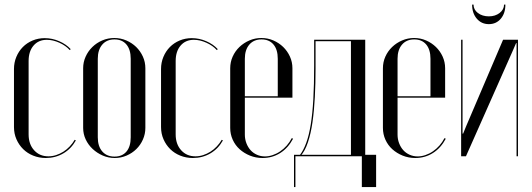

<svg xmlns="http://www.w3.org/2000/svg" viewBox="-20 -664 2261 816"><path d="M39.4 -370.8V-124.2Q39.4 -96 49.9 -72.1Q60.4 -48.1 78.4 -30.3Q96.4 -12.5 121.3 -2.5Q146.2 7.5 174.9 7.5Q215.6 7.5 249.1 -12.1Q282.5 -31.6 302.4 -67.2L297.4 -69.9Q288.5 -54.5 276.2 -41.6Q264 -28.6 249.1 -19.2Q234.1 -9.8 218.1 -4.7Q202.1 0.4 185.4 0.4Q148.4 0.4 125 -25.4Q101.6 -51.2 101.6 -92.9V-404.6Q101.6 -445.9 122.6 -470.3Q143.6 -494.8 178.9 -494.8Q204.6 -494.8 232 -482.5Q259.4 -470.2 276.5 -451.1L280.5 -455.1Q260.9 -476.4 231.2 -489.1Q201.5 -501.9 170.4 -501.9Q142.5 -501.9 118.6 -491.9Q94.6 -481.9 77 -464.1Q59.4 -446.2 49.4 -422.1Q39.4 -398 39.4 -370.8Z M465.9 -502.5Q492.4 -502.5 516.6 -492.2Q540.7 -481.8 558.7 -464.4Q576.6 -446.9 587.2 -423.6Q597.8 -400.3 597.8 -374.1V-120.5Q597.8 -94.7 587.5 -71.3Q577.2 -47.8 559.5 -30.5Q541.8 -13.1 518 -2.8Q494.2 7.5 467.5 7.5Q440.6 7.5 416.5 -3Q392.3 -13.6 373.7 -31Q355.1 -48.4 344.2 -71.5Q333.4 -94.6 333.4 -120.5V-374.1Q333.4 -399.9 343.9 -423.2Q354.3 -446.5 372.5 -464.2Q390.6 -481.9 414.6 -492.2Q438.7 -502.5 465.9 -502.5ZM466.4 -496.5Q433.6 -496.5 414.6 -474.4Q395.6 -452.4 395.6 -414.2V-80.4Q395.6 -42.2 414.6 -20.4Q433.7 1.5 466.8 1.5Q499.4 1.5 517.5 -19.9Q535.5 -41.2 535.5 -80.4V-414.2Q535.5 -453.4 517.3 -474.9Q499.1 -496.5 466.4 -496.5Z M664.4 -370.8V-124.2Q664.4 -96 674.9 -72.1Q685.4 -48.1 703.4 -30.3Q721.4 -12.5 746.3 -2.5Q771.2 7.5 799.9 7.5Q840.6 7.5 874.1 -12.1Q907.5 -31.6 927.4 -67.2L922.4 -69.9Q913.5 -54.5 901.2 -41.6Q889 -28.6 874.1 -19.2Q859.1 -9.8 843.1 -4.7Q827.1 0.4 810.4 0.4Q773.4 0.4 750 -25.4Q726.6 -51.2 726.6 -92.9V-404.6Q726.6 -445.9 747.6 -470.3Q768.6 -494.8 803.9 -494.8Q829.6 -494.8 857 -482.5Q884.4 -470.2 901.5 -451.1L905.5 -455.1Q885.9 -476.4 856.2 -489.1Q826.5 -501.9 795.4 -501.9Q767.5 -501.9 743.6 -491.9Q719.6 -481.9 702 -464.1Q684.4 -446.2 674.4 -422.1Q664.4 -398 664.4 -370.8Z M958.4 -373.8V-120.5Q958.4 -93.8 969 -70.3Q979.6 -46.8 998.4 -29.8Q1017.3 -12.8 1042.4 -2.6Q1067.6 7.5 1095.9 7.5Q1137.5 7.5 1171.1 -13.8Q1204.6 -35 1225.5 -74.4L1220.1 -77Q1211.2 -59.8 1198.7 -45.5Q1186.1 -31.2 1170.9 -20.9Q1155.8 -10.5 1139 -4.9Q1122.2 0.8 1106.2 0.8Q1087.8 0.8 1071.8 -6.4Q1055.8 -13.6 1044.8 -25.9Q1033.8 -38.1 1027.2 -55.3Q1020.6 -72.5 1020.6 -91.9V-414.2Q1020.6 -452.4 1039.6 -474.4Q1058.6 -496.5 1091.4 -496.5Q1124.1 -496.5 1142.3 -474.9Q1160.5 -453.4 1160.5 -414.2V-255H1016.5V-249H1222.8V-374.1Q1222.8 -400.3 1212.2 -423.6Q1201.6 -446.9 1183.6 -464.4Q1165.6 -481.8 1141.7 -492.2Q1117.8 -502.5 1090.9 -502.5Q1064.1 -502.5 1040.1 -492.2Q1016 -481.9 997.6 -464.3Q979.2 -446.6 968.8 -423.4Q958.4 -400.2 958.4 -373.8Z M1532.2 0V-495H1315.1V-384Q1315.1 -303 1311.6 -241.6Q1308.1 -180.3 1300.6 -134.4Q1293.1 -88.5 1281.6 -57.1Q1270.1 -25.6 1254.8 -5.6L1258.1 -2Q1276.1 -22 1288.6 -59Q1301.1 -96 1308.1 -145Q1315.1 -194 1318.1 -252Q1321.1 -310 1321.1 -373V-489H1471.5V0ZM1235.5 131V0H1517.8V131H1578.5V-6H1229.5V131Z M1607.4 -373.8V-120.5Q1607.4 -93.8 1618 -70.3Q1628.6 -46.8 1647.4 -29.8Q1666.3 -12.8 1691.4 -2.6Q1716.6 7.5 1744.9 7.5Q1786.5 7.5 1820.1 -13.8Q1853.6 -35 1874.5 -74.4L1869.1 -77Q1860.2 -59.8 1847.7 -45.5Q1835.1 -31.2 1819.9 -20.9Q1804.8 -10.5 1788 -4.9Q1771.2 0.8 1755.2 0.8Q1736.8 0.8 1720.8 -6.4Q1704.8 -13.6 1693.8 -25.9Q1682.8 -38.1 1676.2 -55.3Q1669.6 -72.5 1669.6 -91.9V-414.2Q1669.6 -452.4 1688.6 -474.4Q1707.6 -496.5 1740.4 -496.5Q1773.1 -496.5 1791.3 -474.9Q1809.5 -453.4 1809.5 -414.2V-255H1665.5V-249H1871.8V-374.1Q1871.8 -400.3 1861.2 -423.6Q1850.6 -446.9 1832.6 -464.4Q1814.6 -481.8 1790.7 -492.2Q1766.8 -502.5 1739.9 -502.5Q1713.1 -502.5 1689.1 -492.2Q1665 -481.9 1646.6 -464.3Q1628.2 -446.6 1617.8 -423.4Q1607.4 -400.2 1607.4 -373.8Z M2118 -495 1960.2 -125.5 1948.4 -96.2H1945.8V-126.2V-495H1939.8V0H1960.4L2160.5 -451.1L2173.4 -480.8H2175.4V-450.8V0H2181.4V-495ZM2122.2 -644.5H2127.9Q2127.9 -607.4 2108.3 -584.4Q2088.8 -561.4 2057.5 -561.4Q2026.3 -561.4 2006.4 -584.6Q1986.5 -607.9 1986.5 -644.5H1992.5Q1992.5 -622.9 2011.2 -608.7Q2030 -594.5 2057.8 -594.5Q2084.8 -594.5 2103.5 -609Q2122.2 -623.5 2122.2 -644.5Z"/></svg>

Font: Moniqa Black
Style: Regular
Weight: 900
Designer: Rajesh Rajput
Foundry: Rajesh Rajput
Version: Version 1.000